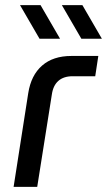

<svg xmlns="http://www.w3.org/2000/svg" viewBox="-20 -728 417 748"><path d="M134 -577 58 -708H138L214 -577ZM297 -577 221 -708H301L377 -577ZM33 0 90 -365Q101 -435 144 -472.5Q187 -510 258 -510H363L351 -431H263Q228 -431 207.5 -413Q187 -395 182 -360L125 0Z"/></svg>

Font: MuseoModerno
Style: Italic
Weight: 400
Italic angle: -9°
Designer: Pablo Cosgaya, Héctor Gatti, Marcela Romero, and the Authors of The MuseoModerno Project.
Foundry: Omnibus-Type Team
Version: Version 1.003